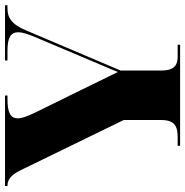

<svg xmlns="http://www.w3.org/2000/svg" viewBox="-6 -748 754 783"><g transform="rotate(-90 371.5 -357.0)"><path d="M168 0H580V-10H532C501 -10 475 -20 475 -75V-243L638 -627C664 -689 691 -704 729 -704H741V-714H516V-704H555C607 -704 631 -692 631 -660C631 -644 624 -622 612 -593L492 -309C483 -289 476 -271 469 -254C426 -340 420 -354 392 -411L303 -592C288 -623 280 -645 280 -662C280 -693 305 -704 359 -704H373V-714H4V-704H6C29 -704 49 -690 68 -651L273 -230V-77C273 -21 246 -10 203 -10H168Z"/></g></svg>

Font: Noto Serif Display Black
Style: Regular
Weight: 900
Designer: Monotype Design Team
Foundry: Monotype Imaging Inc.
Version: Version 2.009